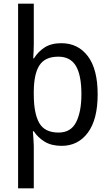

<svg xmlns="http://www.w3.org/2000/svg" viewBox="-20 -780 599 1040"><path d="M509 -269Q509 -133 456 -61.5Q403 10 314 10Q259 10 222 -12.5Q185 -35 163 -69H158Q159 -55 161 -30Q163 -5 163 10V240H78V-760H163V-539Q163 -522 162 -501Q161 -480 160 -464H164Q187 -501 222.5 -523.5Q258 -546 312 -546Q403 -546 456 -475.5Q509 -405 509 -269ZM421 -269Q421 -373 391 -423Q361 -473 296 -473Q225 -473 194.5 -427.5Q164 -382 163 -287V-268Q163 -166 192.5 -114Q222 -62 297 -62Q364 -62 392.5 -118.5Q421 -175 421 -269Z"/></svg>

Font: Noto Sans SemiCondensed
Style: Regular
Weight: 400
Width: 4
Designer: Monotype Design Team
Foundry: Monotype Imaging Inc.
Version: Version 2.013; ttfautohint (v1.8.4.7-5d5b)